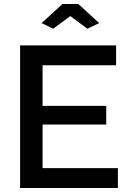

<svg xmlns="http://www.w3.org/2000/svg" viewBox="-20 -936 643 956"><path d="M187 -821 291 -916H370L474 -821L415 -793L330 -856L245 -793ZM567 -99V0H80V-710H558V-611H192V-409H509V-316H192V-99Z"/></svg>

Font: Oxford Sans SemiBold
Style: Regular
Weight: 600
Designer: Matt McInerney, Pablo Impallari, Rodrigo Fuenzalida
Foundry: Matt McInerney, Pablo Impallari, Rodrigo Fuenzalida
Version: Version 3.000g; ttfautohint (v1.5) -l 8 -r 28 -G 28 -x 14 -D